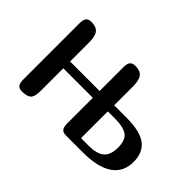

<svg xmlns="http://www.w3.org/2000/svg" viewBox="-88 -741 980 980"><g transform="rotate(45 402.0 -251.0)"><path d="M776 -149Q776 -75 720.5 -37.5Q665 0 561 0H437Q414 0 405.5 -11.5Q397 -23 397 -47V-233H184V-71Q184 -28 169.5 -14Q155 0 120 0Q97 0 88.5 -11.5Q80 -23 80 -47V-455Q80 -479 88.5 -490.5Q97 -502 120 -502Q154 -502 169 -483Q184 -464 184 -420V-282H397V-455Q397 -479 405.5 -490.5Q414 -502 437 -502Q471 -502 486 -483Q501 -464 501 -420V-283H589Q689 -283 732.5 -249.5Q776 -216 776 -149ZM668 -145Q668 -199 640 -218.5Q612 -238 557 -238H500V-45H557Q613 -45 640.5 -67.5Q668 -90 668 -145Z"/></g></svg>

Font: Marmelad for Arash.Academy
Style: Regular
Weight: 400
Designer: Manvel Shmavonyan
Foundry: Cyreal
Version: Version 1.110;Glyphs 3.2 (3202)